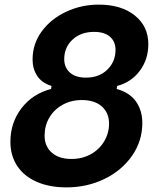

<svg xmlns="http://www.w3.org/2000/svg" viewBox="-20 -797 680 831"><path d="M25 -183Q25 -266 73 -328.5Q121 -391 201 -412L203 -425Q161 -438 141 -468.5Q121 -499 121 -539Q121 -607 160.5 -661Q200 -715 266 -746Q332 -777 407 -777Q505 -777 563.5 -730Q622 -683 622 -606Q622 -540 585 -490.5Q548 -441 487 -425L485 -412Q542 -396 569 -357Q596 -318 596 -265Q596 -186 551 -122Q506 -58 431 -22Q356 14 268 14Q193 14 138 -10.5Q83 -35 54 -79.5Q25 -124 25 -183ZM480 -581Q480 -617 456 -638Q432 -659 387 -659Q330 -659 294 -625.5Q258 -592 258 -541Q258 -505 282.5 -483Q307 -461 352 -461Q409 -461 444.5 -495.5Q480 -530 480 -581ZM452 -262Q452 -308 421 -336Q390 -364 334 -364Q288 -364 251 -343.5Q214 -323 193.5 -288Q173 -253 173 -210Q173 -164 204 -136.5Q235 -109 289 -109Q336 -109 373 -129.5Q410 -150 431 -185.5Q452 -221 452 -262Z"/></svg>

Font: Open Sauce Sans
Style: Bold Italic
Weight: 700
Italic angle: -10°
Designer: Alfredo Marco Pradil
Foundry: Creative Sauce Fz LLC
Version: Version 1.477